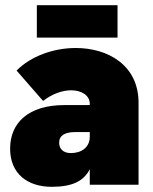

<svg xmlns="http://www.w3.org/2000/svg" viewBox="-20 -712 591 740"><path d="M433 -692H122V-567H433ZM272 -527C187 -527 99 -496 44 -440L146 -323C181 -350 220 -364 254 -364C295 -364 326 -344 326 -312V-307H228C90 -307 19 -239 19 -139C19 -41 88 8 179 8C259 8 303 -14 326 -60V0H514V-316C514 -461 396 -527 272 -527ZM253 -122C222 -122 208 -140 208 -162C208 -190 230 -203 271 -203H326V-185C326 -145 295 -122 253 -122Z"/></svg>

Font: Arthouse Owned Black
Style: Regular
Weight: 900
Designer: Jeremy Tribby
Foundry: Tribby Type
Version: Version 1.000;PS 001.000;hotconv 1.0.88;makeotf.lib2.5.64775